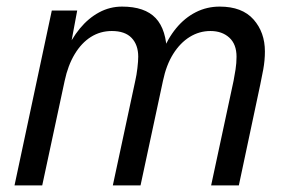

<svg xmlns="http://www.w3.org/2000/svg" viewBox="-20 -562 880 582"><path d="M24 0 137 -530H214L189 -396L177 -400Q196 -444 222 -475.5Q248 -507 280.5 -524.5Q313 -542 350 -542Q419 -542 452 -507Q485 -472 486 -398L470 -399Q488 -445 514 -476.5Q540 -508 573.5 -525Q607 -542 646 -542Q714 -542 748.5 -503Q783 -464 783 -406Q783 -379 778 -351.5Q773 -324 769 -306L704 0H620L688 -317Q691 -332 694 -351.5Q697 -371 697 -390Q697 -428 675 -448Q653 -468 618 -468Q584 -468 555 -450Q526 -432 505 -398.5Q484 -365 474 -317L406 0H322L390 -317Q394 -334 396.5 -355.5Q399 -377 399 -390Q399 -426 379 -447Q359 -468 319 -468Q284 -468 255.5 -450Q227 -432 206.5 -398Q186 -364 176 -317L108 0Z"/></svg>

Font: Geist
Style: Italic
Weight: 400
Italic angle: -12°
Designer: Basement.studio, Andrés Briganti, Mateo Zaragoza
Foundry: Basement.studio, Vercel, Andrés Briganti, Guido Ferreyra, Mateo Zaragoza
Version: Version 1.500